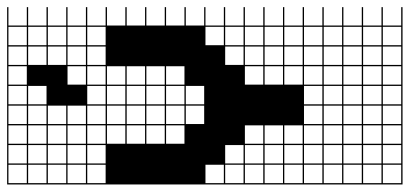

<svg xmlns="http://www.w3.org/2000/svg" viewBox="-316 -530 1115 522"><g transform="rotate(-90 241.0 -269.5)"><path d="M378.6 -803.6V-753.6H428.6V-803.6ZM164.3 -700H214.3V-750H164.3ZM217.9 -700H267.9V-750H217.9ZM110.7 -700H160.7V-750H110.7ZM271.4 -700H321.4V-750H271.4ZM57.1 -700H107.1V-750H57.1ZM325 -700H375V-750H325ZM3.6 -700H53.6V-750H3.6ZM378.6 -700H428.6V-750H378.6ZM164.3 -646.4H214.3V-696.4H164.3ZM217.9 -646.4H267.9V-696.4H217.9ZM110.7 -646.4H160.7V-696.4H110.7ZM378.6 -646.4H428.6V-696.4H378.6ZM271.4 -646.4H321.4V-696.4H271.4ZM3.6 -646.4H53.6V-696.4H3.6ZM57.1 -646.4H107.1V-696.4H57.1ZM325 -646.4H375V-696.4H325ZM164.3 -592.9H214.3V-642.9H164.3ZM217.9 -592.9H267.9V-642.9H217.9ZM110.7 -592.9H160.7V-642.9H110.7ZM378.6 -592.9H428.6V-642.9H378.6ZM271.4 -592.9H321.4V-642.9H271.4ZM3.6 -592.9H53.6V-642.9H3.6ZM57.1 -592.9H107.1V-642.9H57.1ZM325 -592.9H375V-642.9H325ZM325 -539.3H375V-589.3H325ZM164.3 -539.3H214.3V-589.3H164.3ZM217.9 -539.3H267.9V-589.3H217.9ZM110.7 -539.3H160.7V-589.3H110.7ZM271.4 -539.3H321.4V-589.3H271.4ZM3.6 -539.3H53.6V-589.3H3.6ZM378.6 -539.3H428.6V-589.3H378.6ZM57.1 -539.3H107.1V-589.3H57.1ZM217.9 -485.7H267.9V-535.7H217.9ZM164.3 -485.7H214.3V-535.7H164.3ZM110.7 -485.7H160.7V-535.7H110.7ZM271.4 -485.7H321.4V-535.7H271.4ZM217.9 -432.1H267.9V-482.1H217.9ZM271.4 -432.1H321.4V-482.1H271.4ZM110.7 -432.1H160.7V-482.1H110.7ZM164.3 -432.1H214.3V-482.1H164.3ZM164.3 -378.6H214.3V-428.6H164.3ZM271.4 -378.6H321.4V-428.6H271.4ZM217.9 -378.6H267.9V-428.6H217.9ZM110.7 -378.6H160.7V-428.6H110.7ZM271.4 -325H321.4V-375H271.4ZM217.9 -325H267.9V-375H217.9ZM164.3 -325H214.3V-375H164.3ZM110.7 -325H160.7V-375H110.7ZM164.3 -271.4H214.3V-321.4H164.3ZM217.9 -271.4H267.9V-321.4H217.9ZM3.6 -217.9H53.6V-267.9H3.6ZM378.6 -217.9H428.6V-267.9H378.6ZM3.6 -164.3H53.6V-214.3H3.6ZM378.6 -164.3H428.6V-214.3H378.6ZM57.1 -164.3H107.1V-214.3H57.1ZM325 -164.3H375V-214.3H325ZM271.4 -110.7H321.4V-160.7H271.4ZM325 -110.7H375V-160.7H325ZM3.6 -110.7H53.6V-160.7H3.6ZM110.7 -110.7H160.7V-160.7H110.7ZM57.1 -110.7H107.1V-160.7H57.1ZM378.6 -110.7H428.6V-160.7H378.6ZM325 -57.1H375V-107.1H325ZM3.6 -57.1H53.6V-107.1H3.6ZM110.7 -57.1H160.7V-107.1H110.7ZM57.1 -57.1H107.1V-107.1H57.1ZM271.4 -57.1H321.4V-107.1H271.4ZM378.6 -57.1H428.6V-107.1H378.6ZM378.6 -3.6H428.6V-53.6H378.6ZM325 -3.6H375V-53.6H325ZM57.1 -3.6H107.1V-53.6H57.1ZM110.7 -3.6H160.7V-53.6H110.7ZM271.4 -3.6H321.4V-53.6H271.4ZM3.6 -3.6H53.6V-53.6H3.6ZM378.6 50H428.6V0H378.6ZM57.1 50H107.1V0H57.1ZM217.9 50H267.9V0H217.9ZM271.4 50H321.4V0H271.4ZM325 50H375V0H325ZM3.6 50H53.6V0H3.6ZM110.7 50H160.7V0H110.7ZM164.3 50H214.3V0H164.3ZM378.6 103.6H428.6V53.6H378.6ZM57.1 103.6H107.1V53.6H57.1ZM271.4 103.6H321.4V53.6H271.4ZM217.9 103.6H267.9V53.6H217.9ZM3.6 103.6H53.6V53.6H3.6ZM110.7 103.6H160.7V53.6H110.7ZM325 103.6H375V53.6H325ZM164.3 103.6H214.3V53.6H164.3ZM378.6 210.7H428.6V160.7H378.6ZM3.6 210.7H53.6V160.7H3.6ZM57.1 210.7H107.1V160.7H57.1ZM110.7 210.7H160.7V160.7H110.7ZM325 210.7H375V160.7H325ZM271.4 210.7H321.4V160.7H271.4ZM164.3 210.7H214.3V160.7H164.3ZM217.9 210.7H267.9V160.7H217.9ZM57.1 264.3H107.1V214.3H57.1ZM3.6 264.3H53.6V214.3H3.6ZM378.6 264.3H428.6V214.3H378.6ZM110.7 264.3H160.7V214.3H110.7ZM325 264.3H375V214.3H325ZM164.3 264.3H214.3V214.3H164.3ZM271.4 264.3H321.4V214.3H271.4ZM217.9 264.3H267.9V214.3H217.9ZM325 -803.6V-753.6H375V-803.6ZM271.4 -803.6V-753.6H321.4V-803.6ZM217.9 -803.6V-753.6H267.9V-803.6ZM164.3 -803.6V-753.6H214.3V-803.6ZM110.7 -803.6V-753.6H160.7V-803.6ZM57.1 -803.6V-753.6H107.1V-803.6ZM3.6 -803.6V-753.6H53.6V-803.6ZM0 107.1H3.6V157.1H53.6V107.1H57.1V157.1H107.1V107.1H110.7V157.1H160.7V107.1H164.3V157.1H214.3V107.1H217.9V157.1H267.9V107.1H271.4V157.1H321.4V107.1H325V157.1H375V107.1H378.6V157.1H428.6V107.1H0V-807.1H482.1V-803.6H432.1V-753.6H482.1V-750H432.1V-700H482.1V-696.4H432.1V-646.4H482.1V-642.9H432.1V-592.9H482.1V-589.3H432.1V-539.3H482.1V-535.7H432.1V-485.7H482.1V-482.1H432.1V-432.1H482.1V-428.6H432.1V-378.6H482.1V-375H432.1V-325H482.1V-321.4H432.1V-271.4H482.1V-267.9H432.1V-217.9H482.1V-214.3H432.1V-164.3H482.1V-160.7H432.1V-110.7H482.1V-107.1H432.1V-57.1H482.1V-53.6H432.1V-3.6H482.1V0H432.1V50H482.1V53.6H432.1V103.6H482.1V107.1H432.1V157.1H482.1V160.7H432.1V210.7H482.1V214.3H432.1V264.3H482.1V267.9H0ZM267.9 -696.4V-642.9H214.3V-696.4ZM267.9 -642.9V-589.3H214.3V-642.9ZM321.4 -696.4V-642.9H267.9V-696.4ZM321.4 -750V-696.4H267.9V-750Z"/></g></svg>

Font: Jersey 10 Charted
Style: Regular
Weight: 400
Designer: Sarah Cadigan-Fried
Version: Version 1.000; ttfautohint (v1.8.4.7-5d5b)